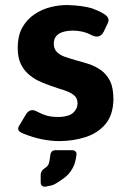

<svg xmlns="http://www.w3.org/2000/svg" viewBox="-20 -534 503 747"><path d="M55.7 -46.7 81 -89Q95.7 -112.3 118 -102.7Q144 -89.3 163.2 -83.8Q182.3 -78.3 214.7 -79Q249.7 -81 265.7 -96.2Q281.7 -111.3 281.7 -132.3Q281.7 -153.3 266.3 -164.8Q251 -176.3 227.2 -183.7Q203.3 -191 177.3 -200.3Q146.7 -211 127.3 -220.7Q108 -230.3 90 -246.2Q72 -262 60.5 -286.2Q49 -310.3 49 -347Q49 -395.7 67 -427.3Q85 -459 114.2 -478.5Q143.3 -498 177.5 -506.5Q211.7 -515 244 -514.3Q303.3 -512.3 338.7 -501.3Q363.7 -492.3 382 -481.3Q410.3 -465.3 399.3 -444L383.7 -411Q368 -380 333.3 -398.7Q303.7 -414.7 262.7 -415Q226 -414.3 207.7 -401.5Q189.3 -388.7 189.3 -364.3Q189.3 -343.7 201.3 -331.7Q213.3 -319.7 232.5 -313Q251.7 -306.3 273.7 -300Q297.7 -293.7 323.5 -285.5Q349.3 -277.3 371.7 -261.8Q394 -246.3 407.7 -219.7Q421.3 -193 421.3 -146.7Q420 -86.3 390.2 -51Q360.3 -15.7 312 -0.3Q263.7 15 208.3 15Q140.3 14 70.7 -14.3Q40.7 -25.3 55.7 -46.7ZM138.3 147.7Q138.3 129.3 156.7 118.7Q166.7 111.7 169.8 102.7Q173 93.7 175.7 70.7Q177.3 50.3 197 50.3H258.7Q277.7 50.3 277.7 66.7Q274 99.7 263.3 119Q248.7 147.3 220 165.3Q192.7 184.3 182 187Q164 191 156 192.3Q138.3 192.7 138.3 174.7Z"/></svg>

Font: Vivano Light
Style: Regular
Weight: 300
Designer: Joe Prince, Josias Burgherr
Version: Version 2.064;September 19, 2022;FontCreator 14.0.0.2877 64-